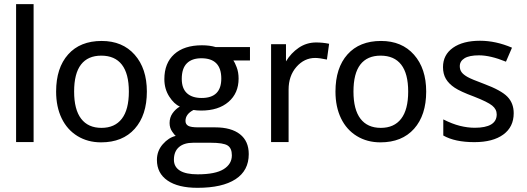

<svg xmlns="http://www.w3.org/2000/svg" viewBox="-20 -690 2560 932"><path d="M143.1 -0.5H58.1V-669.9H143.1Z M692.9 -245.6Q692.9 -130.9 634 -64.9Q575.2 1 470.7 1Q406.2 1 356.2 -29.5Q306.2 -60.1 279.3 -115.7Q252.4 -171.4 252.4 -245.6Q252.4 -360.4 310.8 -425.8Q369.1 -491.2 473.6 -491.2Q574.7 -491.2 633.8 -424.3Q692.9 -357.4 692.9 -245.6ZM339.8 -245.6Q339.8 -158.2 373.8 -113.8Q407.7 -69.3 472.7 -69.3Q537.1 -69.3 571.3 -113.5Q605.5 -157.7 605.5 -245.6Q605.5 -332.5 571.5 -376.2Q537.6 -419.9 471.7 -419.9Q406.7 -419.9 373.3 -376.7Q339.8 -333.5 339.8 -245.6Z M1193.4 -461.4V-396.5H1112.8Q1119.1 -388.7 1128.7 -364Q1138.2 -339.4 1138.2 -308.6Q1138.2 -237.8 1089.4 -195.6Q1040.5 -153.3 956.5 -153.3Q935.1 -153.3 919.4 -156.2Q880.4 -136.2 880.4 -103Q880.4 -86.9 893.6 -79.3Q906.7 -71.8 942.4 -71.8H1024.4Q1102.5 -71.8 1145 -38.3Q1187.5 -4.9 1187.5 58.1Q1187.5 138.2 1123.3 179.9Q1059.1 221.7 938.5 221.7Q844.7 221.7 793.2 186.3Q741.7 150.9 741.7 86.4Q741.7 42.5 770.3 10Q798.8 -22.5 833 -30.3Q829.1 -32.2 816.2 -50.5Q803.2 -68.8 803.2 -92.8Q803.2 -119.6 817.4 -139.9Q831.5 -160.2 853 -172.9Q825.2 -184.6 801.5 -221.4Q777.8 -258.3 777.8 -305.7Q777.8 -383.8 825.9 -427Q874 -470.2 960.4 -470.2Q998 -470.2 1027.3 -461.4ZM824.2 85.4Q824.2 120.1 853.3 138.2Q882.3 156.2 939.5 156.2Q1025.4 156.2 1065.4 131.3Q1105.5 106.4 1105.5 64Q1105.5 29.3 1084.7 16.1Q1064 2.9 1002 2.9H918Q873 2.9 848.6 24.2Q824.2 45.4 824.2 85.4ZM862.3 -307.1Q862.3 -260.7 887.5 -237.5Q912.6 -214.4 959 -214.4Q1054.2 -214.4 1054.2 -308.6Q1054.2 -407.2 957.5 -407.2Q911.6 -407.2 887 -382.6Q862.3 -357.9 862.3 -307.1Z M1514.6 -483.9Q1546.4 -483.9 1577.6 -477.5L1566.9 -400.9Q1530.8 -408.7 1509.8 -408.7Q1457 -408.7 1418.9 -365.2Q1380.9 -321.8 1380.9 -254.9V-0.5H1295.9V-475.6H1368.2V-392.1Q1392.6 -432.6 1430.4 -458.3Q1468.3 -483.9 1514.6 -483.9Z M2048.8 -245.6Q2048.8 -130.9 1990 -64.9Q1931.2 1 1826.7 1Q1762.2 1 1712.2 -29.5Q1662.1 -60.1 1635.3 -115.7Q1608.4 -171.4 1608.4 -245.6Q1608.4 -360.4 1666.7 -425.8Q1725.1 -491.2 1829.6 -491.2Q1930.7 -491.2 1989.7 -424.3Q2048.8 -357.4 2048.8 -245.6ZM1695.8 -245.6Q1695.8 -158.2 1729.7 -113.8Q1763.7 -69.3 1828.6 -69.3Q1893.1 -69.3 1927.2 -113.5Q1961.4 -157.7 1961.4 -245.6Q1961.4 -332.5 1927.5 -376.2Q1893.6 -419.9 1827.6 -419.9Q1762.7 -419.9 1729.2 -376.7Q1695.8 -333.5 1695.8 -245.6Z M2473.6 -140.6Q2473.6 -73.7 2423.1 -36.9Q2372.6 0 2282.7 0Q2188 0 2131.8 -32.2V-110.4Q2175.3 -88.4 2212.6 -79.1Q2250 -69.8 2284.7 -69.8Q2336.9 -69.8 2364 -85.9Q2391.1 -102.1 2391.1 -134.8Q2391.1 -159.7 2369.1 -177.5Q2347.2 -195.3 2280.8 -221.2Q2214.8 -245.6 2186.8 -264.4Q2158.7 -283.2 2144.5 -307.1Q2130.4 -331.1 2130.4 -364.3Q2130.4 -423.8 2178.7 -458Q2227.1 -492.2 2310.1 -492.2Q2386.7 -492.2 2465.3 -458.5L2436 -390.6Q2360.4 -421.4 2305.2 -421.4Q2257.8 -421.4 2234.9 -407.2Q2211.9 -393.1 2211.9 -368.7Q2211.9 -351.6 2220.7 -339.6Q2229.5 -327.6 2249.3 -316.4Q2269 -305.2 2328.6 -283.2Q2412.6 -252 2443.1 -220.5Q2473.6 -189 2473.6 -140.6Z"/></svg>

Font: XL-Viking
Style: Regular
Weight: 400
Foundry: Ascender Corporation
Version: Version 1.10 March 23, 2015